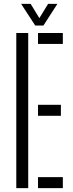

<svg xmlns="http://www.w3.org/2000/svg" viewBox="-20 -970 374 990"><path d="M64 0V-800H125.5V0ZM176 -743.5V-800H304V-743.5ZM176 -373V-429.5H294V-373ZM176 0V-56.5H304V0ZM161.5 -838.5 89 -950H138L183 -876.5L228 -950H276L204 -838.5Z"/></svg>

Font: Big Shoulders Stencil Text Light
Style: Regular
Weight: 300
Designer: Patric King
Foundry: XO Type Co
Version: Version 1.000